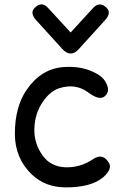

<svg xmlns="http://www.w3.org/2000/svg" viewBox="-20 -813 554 857"><path d="M295.4 -574.2Q277.3 -573.7 258.3 -594.2L142.1 -722.2Q112.8 -754.4 133.3 -776.4Q165.5 -810.1 194.8 -777.3L295.4 -668L395.5 -777.3Q425.3 -809.6 457.5 -776.4Q478 -754.9 448.2 -722.2L332 -594.2Q313.5 -573.7 295.4 -574.2ZM396 -103Q439 -131.8 466.3 -85.9Q482.4 -58.6 440.9 -22Q387.2 23.9 272 23.4Q181.2 22.9 121.1 -35.2Q46.4 -107.4 46.4 -216.3Q46.4 -336.4 99.6 -413.1Q164.1 -506.3 263.7 -513.7Q321.8 -518.1 369.6 -502.4Q428.7 -482.4 448.2 -452.1Q478 -405.3 444.8 -381.3Q421.9 -364.7 374.5 -399.9Q317.4 -442.4 245.1 -419.4Q204.6 -406.7 171.9 -359.9Q134.8 -306.2 133.3 -236.8Q131.8 -171.4 171.4 -117.2Q207.5 -68.8 272 -66.4Q338.4 -64 396 -103Z"/></svg>

Font: Comic Relief
Style: Regular
Weight: 400
Designer: Jeff Davis
Foundry: Loudifier
Version: Version 1.0